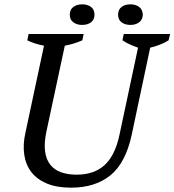

<svg xmlns="http://www.w3.org/2000/svg" viewBox="-20 -857 805 886"><path d="M112 -700H366L360 -671Q321 -654 279 -646L194 -249Q183 -196 188 -158.5Q193 -121 212 -97Q231 -73 262 -62Q293 -51 334 -51Q415 -51 463.5 -96Q512 -141 532 -238L617 -637Q573 -652 545 -671L551 -700H765L758 -671Q741 -660 718 -651Q695 -642 673 -637L588 -236Q560 -105 489.5 -48Q419 9 308 9Q242 9 196.5 -10Q151 -29 125 -62.5Q99 -96 92 -142.5Q85 -189 97 -243L183 -646Q163 -650 142 -656.5Q121 -663 106 -671ZM302 -789Q302 -813 318.5 -825Q335 -837 359 -837Q384 -837 400 -825Q416 -813 416 -789Q416 -766 400 -754Q384 -742 359 -742Q335 -742 318.5 -754Q302 -766 302 -789ZM525 -789Q525 -813 541 -825Q557 -837 582 -837Q606 -837 622 -825Q638 -813 639 -789Q638 -766 622 -754Q606 -742 582 -742Q557 -742 541 -754Q525 -766 525 -789Z"/></svg>

Font: PTSerifItalic
Style: Italic
Weight: 400
Italic angle: -12°
Designer: A.Korolkova, O.Umpeleva, V.Yefimov
Foundry: ParaType Ltd
Version: Version 1.000W OFL